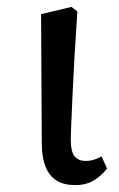

<svg xmlns="http://www.w3.org/2000/svg" viewBox="-20 -524 344 556"><path d="M198 12Q165 12 144 -1Q123 -14 112 -41Q101 -68 101 -109L99 -483L187 -504L204 -491Q199 -417 195.5 -356Q192 -295 190 -248Q188 -201 186.5 -168Q185 -135 185 -118Q185 -85 196 -71.5Q207 -58 228 -58Q242 -58 253.5 -62Q265 -66 274 -71L290 -36Q277 -18 254 -3Q231 12 198 12Z"/></svg>

Font: Source Serif 4
Style: Regular
Weight: 400
Designer: Frank Grießhammer
Foundry: Adobe Systems Incorporated
Version: Version 4.004;hotconv 1.0.116;makeotfexe 2.5.65601